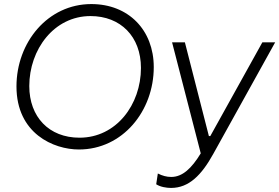

<svg xmlns="http://www.w3.org/2000/svg" viewBox="-20 -728 1373 944"><path d="M368 7C583 7 736 -182 736 -398C736 -580 612 -708 429 -708C215 -708 61 -520 61 -303C61 -71 244 7 368 7ZM371 -51C221 -51 124 -153 124 -305C124 -484 245 -649 425 -649C573 -649 673 -548 673 -394C673 -214 552 -51 371 -51ZM821 196C909 196 971 133 1029 28L1333 -520H1270L1014 -59H1007L889 -520H826L967 26C922 100 877 142 822 142C799 142 778 136 756 125L748 178C768 191 798 196 821 196Z"/></svg>

Font: Fixel Display Light
Style: Italic
Weight: 300
Italic angle: -10°
Designer: AlfaBravo + MacPaw
Foundry: Kyrylo Tkachov, Marchela Mozhyna, Serhii Makarenko, Maria Weinstein, Zakhar Kryvoshyya
Version: Version 1.210;Glyphs 3.2 (3217)